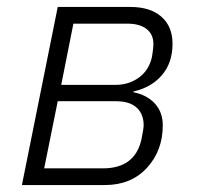

<svg xmlns="http://www.w3.org/2000/svg" viewBox="-20 -532 565 552"><path d="M43 0 146 -512H355Q412 -512 444 -484Q476 -456 476 -406Q476 -352 446 -316.5Q416 -281 364 -269L363 -267Q403 -259 425.5 -234Q448 -209 448 -172Q448 -99 402.5 -49.5Q357 0 282 0ZM107 -48H276Q369 -48 387 -133Q393 -162 393 -172Q393 -204 373 -222.5Q353 -241 313 -241H146ZM156 -288H312Q351 -288 380 -309.5Q409 -331 417 -369Q421 -392 421 -406Q421 -433 401.5 -448.5Q382 -464 346 -464H191Z"/></svg>

Font: IBM Plex Sans Light
Style: Italic
Weight: 300
Italic angle: -11.31°
Designer: Mike Abbink, Paul van der Laan, Pieter van Rosmalen
Foundry: Bold Monday
Version: Version 3.0